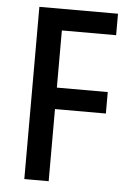

<svg xmlns="http://www.w3.org/2000/svg" viewBox="-52 -753 539 793"><g transform="rotate(5 217.5 -357.0)"><path d="M180 0V-299H391V-388H180V-625H405V-714H79V0Z"/></g></svg>

Font: Noto Sans Gurmukhi UI Condensed Medium
Style: Regular
Weight: 500
Width: 3
Designer: Jelle Bosma - Monotype Design Team
Foundry: Monotype Imaging Inc.
Version: Version 2.004